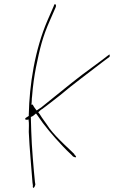

<svg xmlns="http://www.w3.org/2000/svg" viewBox="-20 -761 554 934"><path d="M155 -433C174 -526 187 -581 223 -662L251 -726C254 -734 252 -739 248 -741C246 -743 241 -733 240 -728L212 -664C149 -519 123 -347 120 -204V-197L106 -188C102 -186 102 -182 104 -180L103 -179C104 -178 116 -178 120 -180L119 -178C122 -160 120 -139 120 -119C123 -45 134 68 138 127L140 141C138 152 142 153 143 153C144 153 150 148 152 136L150 124C144 65 134 -47 132 -123L130 -192C140 -195 147 -202 155 -209L162 -200C196 -149 237 -101 285 -50C312 -21 329 -8 335 0C342 4 348 5 349 4C353 1 345 -6 343 -8H342V-11C339 -15 321 -31 293 -58C264 -86 239 -112 221 -136C202 -165 186 -184 173 -206L166 -215C175 -222 176 -226 186 -231C210 -249 240 -272 274 -299C331 -348 421 -414 476 -457L512 -484C513 -485 512 -483 513 -484C514 -491 514 -495 513 -496C512 -496 509 -494 505 -491L471 -465C447 -447 416 -424 379 -397C312 -346 241 -286 180 -238C175 -234 165 -229 159 -224L157 -225C153 -230 150 -234 146 -240L139 -252H132L133 -254C135 -267 134 -280 136 -292C140 -345 147 -392 155 -433ZM138 127Z"/></svg>

Font: Stray Cat
Style: HlObl
Weight: 100
Version: Version 1.0